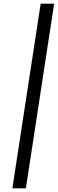

<svg xmlns="http://www.w3.org/2000/svg" viewBox="-20 -805 313 1039"><path d="M200 -785 47 214H120L273 -785Z"/></svg>

Font: Jost
Style: Italic
Weight: 400
Italic angle: -5°
Version: Version 3.710